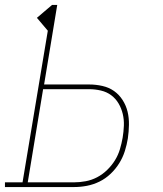

<svg xmlns="http://www.w3.org/2000/svg" viewBox="-38 -755 658 775"><path d="M-18 0V-19H53L155 -631L111 -683L172 -735H193L140 -414H322Q349 -414 375.5 -408Q402 -402 422.5 -387.5Q443 -373 457 -351Q471 -329 477 -304Q483 -279 482.5 -251Q482 -223 478 -196Q474 -171 466 -145.5Q458 -120 443.5 -96.5Q429 -73 408.5 -53.5Q388 -34 363.5 -22Q339 -10 313 -5Q287 0 261 0ZM74 -19H261Q284 -19 308 -23.5Q332 -28 354 -39.5Q376 -51 394.5 -69Q413 -87 426 -108Q439 -129 446 -152.5Q453 -176 457 -199Q461 -223 462 -247.5Q463 -272 457.5 -295Q452 -318 440.5 -337.5Q429 -357 411 -370.5Q393 -384 369.5 -389.5Q346 -395 322 -395H136Z"/></svg>

Font: Iosevka Etoile Thin Oblique
Style: Regular
Weight: 100
Italic angle: -9°
Designer: Belleve Invis
Foundry: Belleve Invis
Version: Version 15.5.2; ttfautohint (v1.8.4)